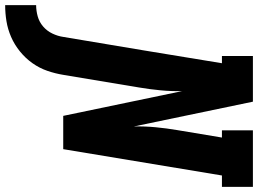

<svg xmlns="http://www.w3.org/2000/svg" viewBox="-245 -627 1000 744"><g transform="rotate(90 255.0 -255.0)"><path d="M-97 225V105Q-76 105 -54 99Q-32 93 -14.5 78Q3 63 13 42Q23 21 26 0Q52 -154 77.5 -307.5Q103 -461 128 -615H100V-735H277L373 -274Q372 -315 376 -357.5Q380 -400 387 -441L416 -615H388V-735H607V-615H563L461 0H332L236 -461Q237 -420 233 -377.5Q229 -335 222 -294L173 0Q168 31 157.5 61.5Q147 92 128 119Q109 146 82.5 167.5Q56 189 26 202Q-4 215 -35 220Q-66 225 -97 225Z"/></g></svg>

Font: Iosevka Etoile Heavy Oblique
Style: Regular
Weight: 900
Italic angle: -9°
Designer: Belleve Invis
Foundry: Belleve Invis
Version: Version 15.5.2; ttfautohint (v1.8.4)